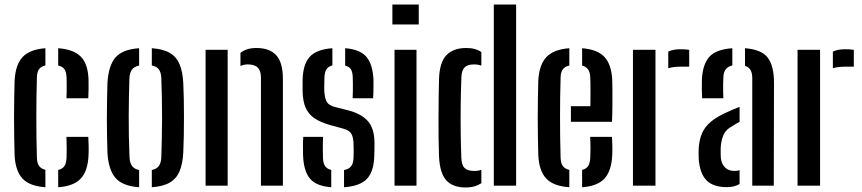

<svg xmlns="http://www.w3.org/2000/svg" viewBox="-20 -820 3808 848"><path d="M44.5 -134Q43.5 -167 42.8 -209.8Q42 -252.5 42 -298.8Q42 -345 42.8 -388Q43.5 -431 44.5 -464.5Q48.5 -535 80.2 -568.5Q112 -602 180.5 -607V-531Q161 -526.5 152.2 -514Q143.5 -501.5 143 -478Q141.5 -431.5 141 -387.8Q140.5 -344 140.5 -301Q140.5 -258 141 -214.2Q141.5 -170.5 143 -124Q143.5 -100 152.5 -87.2Q161.5 -74.5 180.5 -70V7Q110 2 79 -31.8Q48 -65.5 44.5 -134ZM237 7V-69.5Q256.5 -74 264.8 -87Q273 -100 274 -124.5Q274.5 -144 274.5 -165.2Q274.5 -186.5 273.5 -215.5H370Q371 -200.5 371.5 -176Q372 -151.5 371 -134Q368 -65 337 -31.5Q306 2 237 7ZM273.5 -386Q274.5 -400.5 274.5 -417Q274.5 -433.5 274.5 -449.5Q274.5 -465.5 274 -478Q273 -501.5 264.8 -514Q256.5 -526.5 237 -530.5V-607Q306 -602 337.5 -569.2Q369 -536.5 371 -468Q371.5 -448.5 371.2 -425Q371 -401.5 370 -386Z M454.5 -147.5Q453.5 -175.5 452.8 -214Q452 -252.5 452 -295.2Q452 -338 452.8 -379Q453.5 -420 454.5 -452.5Q459 -530.5 490 -566.2Q521 -602 594.5 -607V-530.5Q572 -525.5 562.2 -511.8Q552.5 -498 551.5 -473.5Q550.5 -436 549.5 -394Q548.5 -352 548.5 -307.2Q548.5 -262.5 549.2 -217Q550 -171.5 552 -126.5Q553 -101.5 562.8 -87.5Q572.5 -73.5 594.5 -69V7Q521 2 489.8 -34.5Q458.5 -71 454.5 -147.5ZM650.5 7V-69Q673 -74 682.2 -87.8Q691.5 -101.5 692.5 -125.5Q694 -171 694.8 -214Q695.5 -257 695.8 -299.8Q696 -342.5 695 -386Q694 -429.5 692.5 -475Q691.5 -499.5 682 -513Q672.5 -526.5 650.5 -531V-607Q700.5 -603.5 729.8 -586.5Q759 -569.5 773 -536.5Q787 -503.5 789.5 -452.5Q791 -422 791.8 -383.2Q792.5 -344.5 792.5 -302.8Q792.5 -261 791.8 -220.8Q791 -180.5 789.5 -147.5Q787 -96.5 773 -63.5Q759 -30.5 729.5 -13.5Q700 3.5 650.5 7Z M888 0V-600H985.5V0ZM1132.5 0V-479Q1132 -508.5 1118 -522Q1104 -535.5 1074.5 -535.5Q1065.5 -535.5 1057.5 -533.8Q1049.5 -532 1042 -529V-586.5Q1055.5 -597 1072.5 -602.5Q1089.5 -608 1112.5 -608Q1171 -608 1200.2 -575.8Q1229.5 -543.5 1229.5 -471V0Z M1318.5 -134Q1318 -157 1318 -177.5Q1318 -198 1319.5 -215.5H1407Q1405.5 -184 1405.8 -162.2Q1406 -140.5 1406.5 -124Q1407 -99.5 1415.5 -86.8Q1424 -74 1443 -69.5V7Q1376.5 2 1348.8 -31.5Q1321 -65 1318.5 -134ZM1499.5 7V-69Q1521 -73 1531 -86Q1541 -99 1541.5 -124.5Q1542 -139 1542 -147.2Q1542 -155.5 1542 -163Q1542 -170.5 1541.5 -183Q1541 -213 1532.2 -228.5Q1523.5 -244 1497 -251.5L1437 -268Q1395 -280 1368.8 -297.8Q1342.5 -315.5 1330 -344Q1317.5 -372.5 1316.5 -416.5Q1316.5 -431.5 1316.5 -442Q1316.5 -452.5 1316.5 -464.5Q1317.5 -534.5 1347.2 -568.2Q1377 -602 1448 -607V-531Q1430 -526.5 1422 -514.2Q1414 -502 1413 -478Q1413 -470.5 1412.5 -457.5Q1412 -444.5 1412 -425.5Q1413 -393.5 1421 -374.5Q1429 -355.5 1459 -347.5L1514.5 -333.5Q1575 -318.5 1604.5 -285.5Q1634 -252.5 1634 -187Q1634 -171.5 1633.8 -159.5Q1633.5 -147.5 1633 -132Q1631.5 -63.5 1601.2 -30.8Q1571 2 1499.5 7ZM1537.5 -386Q1538.5 -401 1538.5 -418.5Q1538.5 -436 1538.5 -451.8Q1538.5 -467.5 1538 -478Q1537.5 -501.5 1530 -513.8Q1522.5 -526 1504.5 -530V-607Q1570 -602 1598.2 -569Q1626.5 -536 1629.5 -467Q1629.5 -459 1629.5 -443.8Q1629.5 -428.5 1629.2 -412.2Q1629 -396 1628 -386Z M1713 -712V-800H1829.5V-712ZM1722.5 0V-600H1819.5V0Z M1919 -129Q1917.5 -166 1917 -211Q1916.5 -256 1916.8 -302.8Q1917 -349.5 1917.5 -393Q1918 -436.5 1919 -471Q1921.5 -545.5 1952.2 -576.8Q1983 -608 2039 -608Q2061 -608 2077 -603.5Q2093 -599 2106 -590V-530Q2092 -535.5 2074 -535.5Q2045 -535.5 2032 -522.2Q2019 -509 2018 -481Q2015.5 -421.5 2014.8 -358Q2014 -294.5 2014.8 -234Q2015.5 -173.5 2017.5 -123.5Q2018.5 -91 2032 -78Q2045.5 -65 2074 -65Q2092.5 -65 2106 -70V-11Q2092.5 -2 2076 3Q2059.5 8 2037 8Q1979 8 1950.8 -24Q1922.5 -56 1919 -129ZM2161 0V-800H2259.5V0Z M2357.5 -134Q2356.5 -167 2355.8 -209.8Q2355 -252.5 2355 -298.8Q2355 -345 2355.8 -388Q2356.5 -431 2357.5 -464.5Q2361.5 -535 2393.8 -568.5Q2426 -602 2494.5 -607V-530.5Q2474 -526 2465.2 -513Q2456.5 -500 2456 -478Q2454.5 -432 2454 -388.2Q2453.5 -344.5 2453.5 -301.5Q2453.5 -258.5 2454 -214.5Q2454.5 -170.5 2456 -124Q2456.5 -99.5 2465.8 -86.8Q2475 -74 2494.5 -69.5V7Q2423.5 2 2392.2 -31.8Q2361 -65.5 2357.5 -134ZM2551 7V-69.5Q2569.5 -74 2577.8 -87Q2586 -100 2587 -124.5Q2588 -139.5 2588 -163.5Q2588 -187.5 2586.5 -215.5H2683Q2684 -201.5 2684.5 -176Q2685 -150.5 2684 -134Q2680.5 -65 2650 -31.5Q2619.5 2 2551 7ZM2501.5 -282V-351H2587.5Q2588 -377 2588 -403Q2588 -429 2587.8 -449.2Q2587.5 -469.5 2587 -478Q2586 -501 2577.2 -513.5Q2568.5 -526 2551 -530.5V-607Q2619.5 -601.5 2650 -568.2Q2680.5 -535 2684 -468Q2684.5 -456.5 2684.8 -425.2Q2685 -394 2684.8 -355.2Q2684.5 -316.5 2683 -282Z M2775.5 0V-600H2875V0ZM2931.5 -518.5V-592Q2952 -602.5 2984.5 -602.5Q2994.5 -602.5 3004.8 -602Q3015 -601.5 3024 -600V-525.5H2985.5Q2953 -525.5 2931.5 -518.5Z M3066 -117.5Q3065.5 -129.5 3065.5 -142Q3065.5 -154.5 3066 -166Q3068.5 -203.5 3080.8 -231.8Q3093 -260 3120.5 -283Q3148 -306 3195.5 -326.5Q3207.5 -332 3220.2 -337.5Q3233 -343 3246.5 -348V-282Q3239.5 -278.5 3232.2 -274.2Q3225 -270 3216.5 -264.5Q3184.5 -247.5 3174.2 -221Q3164 -194.5 3163 -165.5Q3163 -152 3163 -143.2Q3163 -134.5 3163.5 -124.5Q3166 -96.5 3181.8 -80.8Q3197.5 -65 3224.5 -65Q3237 -65 3246.5 -68.5V-7.5Q3224.5 6.5 3190 6.5Q3130.5 6.5 3100.8 -23.2Q3071 -53 3066 -117.5ZM3081 -386Q3080 -403.5 3079.8 -425.5Q3079.5 -447.5 3080 -468Q3083 -534.5 3112.2 -568.2Q3141.5 -602 3214.5 -607V-531Q3196.5 -527 3186.2 -515Q3176 -503 3175 -480Q3174 -468 3173.8 -448.8Q3173.5 -429.5 3174 -411.8Q3174.5 -394 3175 -386ZM3302.5 0V-474Q3302.5 -497 3295.2 -510.2Q3288 -523.5 3270.5 -529V-607Q3343.5 -601.5 3371 -565.2Q3398.5 -529 3398.5 -454L3397.5 0Z M3502.5 0V-600H3602V0ZM3658.5 -518.5V-592Q3679 -602.5 3711.5 -602.5Q3721.5 -602.5 3731.8 -602Q3742 -601.5 3751 -600V-525.5H3712.5Q3680 -525.5 3658.5 -518.5Z"/></svg>

Font: Big Shoulders Stencil Text Thin SemiBold
Style: Regular
Weight: 600
Version: Version 2.001